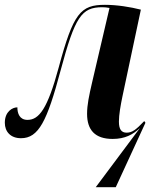

<svg xmlns="http://www.w3.org/2000/svg" viewBox="-22 -566 644 796"><path d="M558 -35 375 210H458L581 -57L576 -64C541 -27 525 -16 503 -16C481 -16 471 -30 471 -62C471 -90 478 -130 486 -168L562 -526C519 -537 463 -546 413 -546C312 -546 282 -512 221 -285C175 -115 140 -69 92 -69C59 -69 50 -96 50 -121C30 -121 -2 -104 -2 -57C-2 -20 22 7 65 7C138 7 173 -63 229 -273C289 -497 316 -536 402 -536C413 -536 421 -535 432 -533L360 -225C347 -169 339 -131 339 -94C339 -27 372 10 445 10C496 10 529 -8 558 -35Z"/></svg>

Font: Noto Serif Display Condensed
Style: Bold Italic
Weight: 700
Width: 3
Italic angle: -12°
Designer: Monotype Design Team
Foundry: Monotype Imaging Inc.
Version: Version 2.009